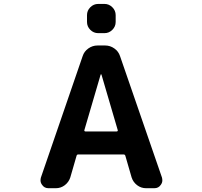

<svg xmlns="http://www.w3.org/2000/svg" viewBox="-20 -989 1040 988"><path d="M414.1 -319.3Q413.1 -316.4 415 -314.5Q417 -312.5 419.9 -312.5H580.1Q583 -312.5 585 -314.5Q586.9 -316.4 585.9 -319.3L502 -605.5Q502 -606.4 500 -606.4Q498 -606.4 498 -605.5ZM229.5 -20.5Q208 -20.5 196.3 -38.1Q188.5 -48.8 188.5 -60.5Q188.5 -67.4 190.4 -75.2L405.3 -700.2Q413.1 -724.6 434.6 -739.7Q456.1 -754.9 481.4 -754.9H521.5Q546.9 -754.9 568.4 -739.7Q589.8 -724.6 597.7 -700.2L813.5 -75.2Q815.4 -67.4 815.4 -60.5Q815.4 -48.8 807.6 -38.1Q795.9 -20.5 774.4 -20.5H731.4Q706.1 -20.5 685.5 -36.1Q665 -51.8 657.2 -76.2L625 -187.5Q623 -194.3 615.2 -194.3H382.8Q376 -194.3 374 -187.5L341.8 -76.2Q334 -51.8 313.5 -36.1Q293 -20.5 267.6 -20.5ZM485.4 -818.4Q461.9 -818.4 444.8 -835.4Q427.7 -852.5 427.7 -876V-911.1Q427.7 -934.6 444.8 -951.7Q461.9 -968.8 485.4 -968.8H517.6Q541 -968.8 558.1 -951.7Q575.2 -934.6 575.2 -911.1V-876Q575.2 -852.5 558.1 -835.4Q541 -818.4 517.6 -818.4Z"/></svg>

Font: Gen Jyuu Gothic Monospace Bold
Style: Bold
Weight: 700
Designer: [Source Han Sans]
Ryoko NISHIZUKA  (kana & ideographs); Paul D. Hunt (Latin, Greek & Cyrillic); Wenlong ZHANG  (bopomofo
Version: Version 1.002.20150607